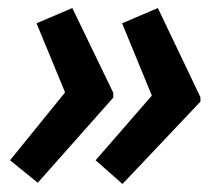

<svg xmlns="http://www.w3.org/2000/svg" viewBox="-20 -507 557 478"><path d="M285 -49 218 -108 358 -269 284 -449 373 -487 479 -265V-254ZM74 -52 5 -108 142 -277 71 -449 160 -487 262 -276V-264Z"/></svg>

Font: Noto Sans UI Medium
Style: Italic
Weight: 500
Italic angle: -12°
Designer: Monotype Design Team
Foundry: Monotype Imaging Inc.
Version: Version 1.901